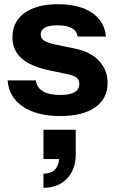

<svg xmlns="http://www.w3.org/2000/svg" viewBox="-20 -540 544 910"><path d="M266 10Q154 10 88 -35Q22 -80 16 -159H150Q159 -90 266 -90Q356 -90 356 -142Q356 -161 343.5 -171.5Q331 -182 298 -189L216 -206Q125 -225 82 -263.5Q39 -302 39 -363Q39 -437 96 -478.5Q153 -520 255 -520Q356 -520 416 -479.5Q476 -439 482 -367H348Q340 -420 252 -420Q173 -420 173 -376Q173 -358 189 -347.5Q205 -337 242 -329L334 -310Q411 -294 450.5 -250.5Q490 -207 490 -148Q490 -73 431.5 -31.5Q373 10 266 10ZM186 350V283Q254 283 260 214H186V75H339V191Q339 263 297.5 306.5Q256 350 186 350Z"/></svg>

Font: Instrument Sans
Style: Bold
Weight: 700
Designer: Rodrigo Fuenzalida
Foundry: fragTYPE
Version: Version 1.000; ttfautohint (v1.8.4.7-5d5b);gftools[0.9.28]